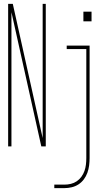

<svg xmlns="http://www.w3.org/2000/svg" viewBox="-20 -755 540 990"><path d="M22 0V-735H46L200 -43V-735H216V0H193L39 -692V0ZM410 -645V-695H452V-645ZM260 215V197H312Q329 197 345.5 193Q362 189 376 179.5Q390 170 400 156Q410 142 415.5 126.5Q421 111 423 94Q425 77 425 60V-502H324V-520H442V60Q442 79 439.5 98.5Q437 118 430.5 136Q424 154 412.5 169.5Q401 185 385 195.5Q369 206 350 210.5Q331 215 312 215Z"/></svg>

Font: Iosevka SS04 Thin
Style: Regular
Weight: 100
Monospace: yes
Designer: Belleve Invis
Foundry: Belleve Invis
Version: Version 19.0.0; ttfautohint (v1.8.4)